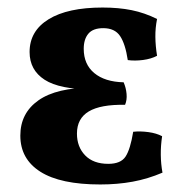

<svg xmlns="http://www.w3.org/2000/svg" viewBox="-20 -484 490 510"><path d="M246.4 6Q140.6 6 87.3 -27.8Q34 -61.6 34 -123.8Q34 -183.6 82.2 -217.5Q130.4 -251.4 225.8 -251.4V-246.4Q138.4 -246.4 98.5 -272.2Q58.6 -298 58.6 -345.8Q58.6 -401.8 109.2 -432.9Q159.8 -464 252.6 -464Q295.2 -464 329.7 -457Q364.2 -450 397.2 -433.6Q392.4 -410 392.7 -385.8Q393 -361.6 397.2 -335.8Q381.8 -327.6 360.1 -324.7Q338.4 -321.8 319.4 -324.4Q313 -367.2 299 -388.2Q285 -409.2 254.2 -409.2Q227 -409.2 214.7 -394.5Q202.4 -379.8 202.4 -354.4Q202.4 -313.2 230.4 -289.9Q258.4 -266.6 308.4 -265.4Q314.8 -250.8 316.2 -234.5Q317.6 -218.2 312.2 -205.6Q247.2 -206.8 215.8 -188Q184.4 -169.2 184.4 -129.2Q184.4 -93.8 206.2 -71.3Q228 -48.8 267.6 -48.8Q300.8 -48.8 313.5 -68.1Q326.2 -87.4 333.8 -134Q352.8 -136 374.2 -133.1Q395.6 -130.2 410.6 -122.2Q406.8 -96.8 407.1 -72.4Q407.4 -48 411.6 -25.4Q372.8 -8.8 332.4 -1.4Q292 6 246.4 6Z"/></svg>

Font: Vollkorn
Style: Regular
Weight: 400
Designer: Friedrich Althausen
Foundry: Friedrich Althausen
Version: Version 4.104